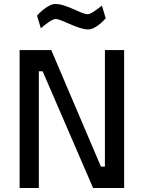

<svg xmlns="http://www.w3.org/2000/svg" viewBox="-20 -939 718 959"><path d="M78 0V-689H236L484 -107H504V-689H600V0H445L193 -583H174V0ZM419 -792Q402 -792 379 -799.5Q356 -807 332 -817.5Q308 -828 288.5 -836Q269 -844 258 -844Q245 -844 222.5 -828Q200 -812 184 -798L165 -861Q176 -874 191.5 -887Q207 -900 224 -909.5Q241 -919 257 -919Q276 -919 299.5 -911.5Q323 -904 345.5 -894Q368 -884 387 -876Q406 -868 418 -868Q429 -868 450.5 -882.5Q472 -897 489 -911L508 -848Q498 -836 483.5 -823Q469 -810 452 -801Q435 -792 419 -792Z"/></svg>

Font: Cairo Play SemiBold
Style: Regular
Weight: 600
Designer: Mohamed Gaber, Accademia di Belle Arti di Urbino
Foundry: Kief Type Foundry, Accademia di Belle Arti di Urbino
Version: Version 3.130;gftools[0.9.24]